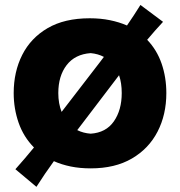

<svg xmlns="http://www.w3.org/2000/svg" viewBox="-20 -657 718 767"><path d="M125.5 89.4 41.5 19Q61.5 -3.4 79.8 -24.9Q98.1 -46.4 115.7 -67.9Q74.2 -109.9 54.4 -166.5Q34.7 -223.1 34.7 -285.2Q34.7 -370.1 68.8 -437.7Q103 -505.4 170.4 -544.7Q237.8 -584 338.4 -584Q381.8 -584 418.9 -576.4Q456.1 -568.8 487.3 -555.2Q501 -575.2 514.4 -595.5Q527.8 -615.7 541 -637.2L631.3 -569.8Q599.1 -535.2 567.9 -498Q606.4 -458 625.5 -403.1Q644.5 -348.1 644.5 -285.2Q644.5 -199.2 609.4 -131.1Q574.2 -63 506.8 -23.7Q439.5 15.6 342.3 15.6Q299.3 15.6 262.5 8.1Q225.6 0.5 195.3 -13.2Q177.2 11.7 159.9 37.1Q142.6 62.5 125.5 89.4ZM212.9 -285.2Q212.9 -243.7 226.1 -210L379.9 -409.7Q388.7 -420.9 395 -429.7Q372.1 -441.9 342.3 -444.8Q279.8 -440.4 246.3 -397Q212.9 -353.5 212.9 -285.2ZM342.3 -123Q403.3 -127 434.8 -172.1Q466.3 -217.3 466.3 -285.2Q466.3 -325.7 455.6 -356.4Q455.1 -355.5 454.1 -354.5L288.6 -137.2Q313 -125 342.3 -123Z"/></svg>

Font: Pinar-DS2-FD ExtraBold
Style: Regular
Weight: 800
Designer: Amin Abedi
Version: Version 3.000